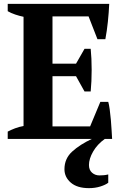

<svg xmlns="http://www.w3.org/2000/svg" viewBox="-20 -720 644 995"><path d="M546 -700Q544 -655 539 -607Q534 -559 526 -517H485L439 -635H252V-390H374L418 -467H450Q455 -418 455 -358Q455 -298 450 -246H418L374 -325H252V-65H447L500 -192H541Q545 -179 548.5 -153.5Q552 -128 554.5 -99Q557 -70 558.5 -43Q560 -16 561 0H523Q484 28 462.5 65.5Q441 103 441 135Q441 161 457 175Q473 189 495 189Q507 189 518 188Q529 187 541 184V227Q527 238 500 246.5Q473 255 441 255Q380 255 347 226.5Q314 198 314 157Q314 102 354 65.5Q394 29 456 0H20V-38Q37 -47 58 -55Q79 -63 102 -67V-633Q82 -637 59.5 -644.5Q37 -652 20 -662V-700Z"/></svg>

Font: PT Serif
Style: Bold
Weight: 700
Designer: A.Korolkova, O.Umpeleva, V.Yefimov
Foundry: ParaType Ltd
Version: Version 1.000W OFL; ttfautohint (v1.6)